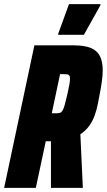

<svg xmlns="http://www.w3.org/2000/svg" viewBox="-36 -906 516 927"><path d="M-16 1 130 -687H320Q373 -687 403.5 -674Q434 -661 447 -634Q460 -607 460 -566Q460 -552 458.5 -536.5Q457 -521 454.5 -504.5Q452 -488 449 -471Q443 -438 437 -407Q431 -376 421 -348.5Q411 -321 394.5 -298Q378 -275 352 -258L364 1H210V-224Q209 -224 207 -224Q205 -224 202 -224H185L137 1ZM214 -359H233Q245 -359 252.5 -361Q260 -363 265.5 -371.5Q271 -380 276.5 -399.5Q282 -419 290 -454Q296 -481 299 -498.5Q302 -516 302 -526Q302 -537 298.5 -541.5Q295 -546 289 -547Q283 -548 273 -548H254ZM245 -738V-743L297 -886H449V-881L369 -738Z"/></svg>

Font: Saira Condensed Black
Style: Italic
Weight: 900
Width: 3
Italic angle: -12°
Designer: Hector Gatti with collaboration of the Omnibus-Type team
Foundry: Omnibus-Type
Version: Version 1.101